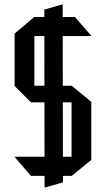

<svg xmlns="http://www.w3.org/2000/svg" viewBox="-20 -784 472 856"><path d="M133.2 -623.1V-708.3H314.2L387 -624.1V-623.1ZM118 0 45.2 -84.2V-85.2H299V0ZM178.7 52.1 177.6 -741.3 258.2 -764.3H259.4L260.7 29.1L179.8 52.1ZM118 -327.7 45.2 -400.8V-401.8H299V-327.7ZM45.2 -401.8V-634.1L132.2 -708.3H133.2V-401.8ZM299 0V-401.8H300L387 -329.6V-71L300 0Z"/></svg>

Font: Foldit Thin
Style: Regular
Weight: 100
Designer: Sophia Tai
Foundry: Sophia Tai
Version: Version 1.003